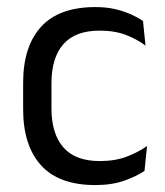

<svg xmlns="http://www.w3.org/2000/svg" viewBox="-20 -520 474 551"><path d="M253.8 11.1Q148.9 11.1 97.7 -45.7Q46.4 -102.4 46.4 -206.6V-282.3Q46.4 -386.8 97.9 -443.2Q149.3 -499.7 253.8 -499.7Q284.9 -499.7 310.4 -493.8Q336 -487.8 356.2 -478.7Q376.4 -469.5 390.4 -459.7L397.6 -389.1Q373.8 -407.1 341.7 -419.6Q309.6 -432.1 265.9 -432.1Q196.1 -432.1 161.9 -393.2Q127.7 -354.4 127.7 -280.7V-208.7Q127.7 -136.1 161.9 -97Q196.1 -57.8 266.2 -57.8Q310.8 -57.8 343.7 -70.5Q376.6 -83.1 402 -100.9L394.7 -29.5Q372.4 -14.4 337 -1.7Q301.6 11.1 253.8 11.1Z"/></svg>

Font: Anek Malayalam Medium
Style: Regular
Weight: 500
Designer: Maithili Shingre (Malayalam) & Yesha Goshar (Latin)
Foundry: Ek Type
Version: Version 1.003